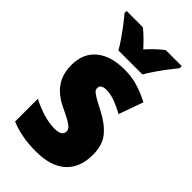

<svg xmlns="http://www.w3.org/2000/svg" viewBox="-239 -833 911 911"><g transform="rotate(45 216.0 -378.0)"><path d="M404 -170Q404 -84 352.5 -37Q301 10 201 10Q155 10 113.5 3Q72 -4 31 -21V-174Q68 -154 109.5 -141.5Q151 -129 187 -129Q237 -129 237 -160Q237 -170 230.5 -178.5Q224 -187 204 -199Q184 -211 143 -230Q87 -257 58.5 -298Q30 -339 30 -400Q30 -478 81.5 -520.5Q133 -563 225 -563Q271 -563 312 -551Q353 -539 397 -516L353 -393Q323 -410 291 -422Q259 -434 232 -434Q194 -434 194 -409Q194 -399 200 -392Q206 -385 224.5 -374Q243 -363 282 -343Q339 -314 371.5 -275Q404 -236 404 -170ZM139 -606Q129 -625 109.5 -653Q90 -681 69.5 -708Q49 -735 34 -752V-766H143Q161 -752 179 -734.5Q197 -717 219 -693Q241 -717 260 -735Q279 -753 297 -766H404V-752Q389 -734 369 -707.5Q349 -681 330.5 -654Q312 -627 300 -606Z"/></g></svg>

Font: Noto Sans Malayalam Condensed Black
Style: Regular
Weight: 900
Width: 3
Designer: Jelle Bosma - Monotype Design Team
Foundry: Monotype Imaging Inc.
Version: Version 2.104; ttfautohint (v1.8.4.7-5d5b)